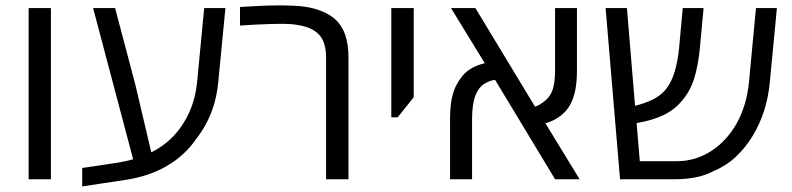

<svg xmlns="http://www.w3.org/2000/svg" viewBox="-20 -660 2917 707"><path d="M85.4 0V-630.4H167.5V0Z M282.7 26.4V-41.5L413.6 -61Q427.2 -63.5 441.7 -66.4Q456.1 -69.3 470.2 -73.7L322.8 -630.4H403.8L478.5 -347.7L537.1 -99.1Q583 -121.6 618.7 -158.9Q654.3 -196.3 676.8 -246.1Q699.2 -295.9 705.6 -355.5L731.9 -630.4H810.1L783.7 -357.9Q779.8 -316.9 769.3 -279.8Q758.8 -242.7 741.5 -209.2Q724.1 -175.8 700.7 -146Q660.2 -87.4 594.2 -48.8Q528.3 -10.3 439 2.9Q395 9.8 356 15.4Q316.9 21 282.7 26.4Z M1180.7 0V-447.8Q1180.7 -505.4 1154.3 -533Q1127.9 -560.5 1075.7 -567.9Q1064 -570.3 1050 -571.3Q1036.1 -572.3 1020.5 -572.3Q1001.5 -572.3 973.1 -571.5Q944.8 -570.8 915.5 -569.1Q886.2 -567.4 863.8 -565.9V-634.3Q907.2 -637.2 943.4 -638.7Q979.5 -640.1 1009.3 -640.1Q1067.9 -640.1 1102.5 -635.3Q1137.2 -630.4 1167.5 -617.7Q1197.8 -605 1217.8 -585.7Q1237.8 -566.4 1250 -535.2Q1256.8 -515.6 1260 -494.6Q1263.2 -473.6 1263.2 -447.8V0Z M1420.9 -228V-630.4H1503.4V-301.8L1444.3 -228Z M1637.2 0V-221.7Q1637.2 -252 1640.4 -277.6Q1643.6 -303.2 1651.6 -326.2Q1659.7 -349.1 1675.8 -371.1Q1689.5 -391.6 1711.7 -405.8Q1733.9 -419.9 1765.1 -427.2L1640.6 -630.4H1730.5L1950.2 -267.1Q1957 -269.5 1962.9 -272.5Q1968.8 -275.4 1973.6 -279.3Q2001 -295.9 2012.5 -323.2Q2023.9 -350.6 2023.9 -399.9V-630.4H2104.5V-399.9Q2104.5 -358.4 2098.1 -326.9Q2091.8 -295.4 2077.6 -271Q2065.9 -250.5 2043 -232.7Q2020 -214.8 1988.3 -206.1L2114.3 0H2023.9L1803.2 -365.7Q1785.6 -364.7 1763.9 -351.6Q1742.2 -338.4 1730.5 -308.1Q1718.3 -275.9 1718.3 -221.7V0Z M2263.2 0 2210 -630.4H2288.6L2318.4 -270.5Q2351.1 -278.3 2380.9 -292.2Q2410.6 -306.2 2430.2 -329.1Q2453.1 -356.9 2464.6 -397Q2476.1 -437 2480.5 -482.4L2494.1 -630.4H2570.8L2557.1 -482.9Q2550.8 -417.5 2536.1 -370.8Q2521.5 -324.2 2491.7 -289.6Q2464.4 -256.3 2424.6 -236.8Q2384.8 -217.3 2327.6 -207.5Q2326.7 -207.5 2325.7 -207.3Q2324.7 -207 2324.2 -207L2335.9 -66.4H2472.2Q2539.6 -66.4 2597.2 -102.8Q2654.8 -139.2 2692.4 -205.1Q2729.5 -272 2737.8 -356.4L2763.7 -630.4H2840.8L2814.5 -355.5Q2809.1 -299.3 2793 -250.2Q2776.9 -201.2 2751 -158.7Q2724.6 -115.7 2689.9 -83Q2655.3 -50.3 2607.4 -29.8Q2576.2 -13.7 2540.8 -6.8Q2505.4 0 2467.3 0Z"/></svg>

Font: Wonky
Style: Regular
Weight: 400
Designer: Monotype Design Team
Foundry: Monotype Imaging Inc.
Version: Version 3.000